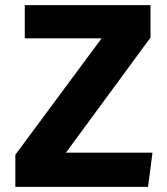

<svg xmlns="http://www.w3.org/2000/svg" viewBox="-20 -731 655 751"><path d="M237.9 -133.8H576.4L559 0H40V-125.6L377.4 -581H76.9V-710.8H568.7V-584.1Z"/></svg>

Font: FiraCode Nerd Font Mono
Style: Bold
Weight: 700
Monospace: yes
Designer: Carrois Corporate, Edenspiekermann AG, Nikita Prokopov
Foundry: Carrois Corporate, Edenspiekermann AG, Nikita Prokopov
Version: Version 6.002;Nerd Fonts 3.3.0